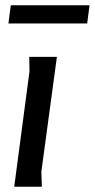

<svg xmlns="http://www.w3.org/2000/svg" viewBox="-20 -709 360 729"><path d="M139 0H34L92 -438L91 -493H196L137 -57ZM21 -689H320L311 -620H12Z"/></svg>

Font: Rosario SemiBold
Style: Italic
Weight: 600
Italic angle: -8.05°
Designer: Hector Gatti
Foundry: Omnibus Type
Version: Version 1.101; ttfautohint (v1.8.1.43-b0c9)